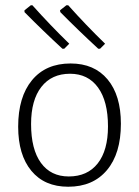

<svg xmlns="http://www.w3.org/2000/svg" viewBox="-20 -703 529 729"><path d="M243 -537 224 -518H217Q139 -590 73 -657V-664L97 -683H103Q170 -608 243 -537ZM379 -537 360 -518H353Q275 -590 209 -657L208 -664L232 -683H239Q306 -608 379 -537ZM248 -462Q338 -462 388.5 -401.5Q439 -341 439 -233Q439 -120 386 -57Q333 6 239 6Q149 6 99 -54.5Q49 -115 49 -222Q49 -335 101.5 -398.5Q154 -462 248 -462ZM246 -423Q176 -423 137 -373Q98 -323 98 -232Q98 -136 135.5 -84.5Q173 -33 241 -33Q312 -33 351 -82.5Q390 -132 390 -223Q390 -319 352 -371Q314 -423 246 -423Z"/></svg>

Font: Alegreya Sans SC Light
Style: Regular
Weight: 300
Designer: Juan Pablo del Peral
Foundry: Huerta Tipografica
Version: Version 2.007